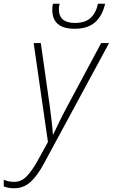

<svg xmlns="http://www.w3.org/2000/svg" viewBox="-126 -759 600 1021"><path d="M-50 242Q-85 242 -106 232V197Q-94 202 -81 205Q-68 208 -49 208Q-14 208 14 180.5Q42 153 74 96L129 -4L53 -530H91L139 -192Q145 -145 149.5 -107Q154 -69 155 -44H157Q168 -66 186 -104Q204 -142 226 -183L412 -530H454L108 110Q74 174 37 208Q0 242 -50 242ZM271 -606Q152 -606 152 -707Q152 -714 153 -723.5Q154 -733 156 -739H191Q189 -732 188 -724.5Q187 -717 187 -710Q187 -637 273 -637Q327 -637 356 -664Q385 -691 395 -739H433Q418 -674 379 -640Q340 -606 271 -606Z"/></svg>

Font: Noto Sans Disp ExtLt
Style: Italic
Weight: 200
Italic angle: -12°
Designer: Monotype Design Team
Foundry: Monotype Imaging Inc.
Version: Version 2.000;GOOG;noto-source:20170915:90ef993387c0